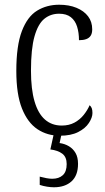

<svg xmlns="http://www.w3.org/2000/svg" viewBox="-20 -564 444 812"><path d="M233 10Q180 10 138.5 -17.5Q97 -45 73 -105Q49 -165 49 -264Q49 -371 72.5 -432.5Q96 -494 137 -519Q178 -544 230 -544Q272 -544 303.5 -531Q335 -518 352.5 -495Q370 -472 370 -440Q370 -423 363.5 -413Q357 -403 344.5 -398.5Q332 -394 314 -394Q314 -426 306 -451.5Q298 -477 279.5 -491.5Q261 -506 230 -506Q194 -506 167.5 -484.5Q141 -463 126 -410.5Q111 -358 111 -265Q111 -187 126 -135.5Q141 -84 170 -58.5Q199 -33 241 -33Q272 -33 295 -45.5Q318 -58 334 -78Q350 -98 359 -119Q365 -114 368 -106.5Q371 -99 371 -86Q371 -67 356 -44Q341 -21 310.5 -5.5Q280 10 233 10ZM208 228Q195 228 179 225.5Q163 223 148 218V183Q163 187 176.5 189.5Q190 192 201 192Q229 192 245.5 177Q262 162 262 130Q262 100 243.5 86Q225 72 193 68L210 -9H243L232 41Q254 44 271.5 54.5Q289 65 299.5 83Q310 101 310 129Q310 178 282.5 203Q255 228 208 228Z"/></svg>

Font: Noto Serif Khmer Condensed Light
Style: Regular
Weight: 300
Width: 3
Designer: Danh Hong and the Monotype Design Team
Foundry: Monotype Imaging Inc.
Version: Version 2.004